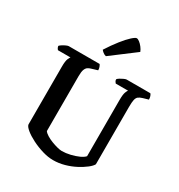

<svg xmlns="http://www.w3.org/2000/svg" viewBox="-221 -1121 1182 1268"><g transform="rotate(30 369.5 -487.0)"><path d="M372 0Q334 0 290.5 -13Q247 -26 207.5 -46Q168 -66 142.5 -87Q117 -108 115 -123V-564Q115 -606 122.5 -624Q130 -642 134 -645H38Q35 -648 31 -655Q27 -662 26 -671Q32 -678 44 -685.5Q56 -693 68.5 -698.5Q81 -704 87 -704H322Q326 -699 330.5 -688Q335 -677 335 -663L292 -650Q277 -646 266 -639Q255 -632 248.5 -615.5Q242 -599 242 -564V-146Q250 -134 269.5 -122Q289 -110 312.5 -101Q336 -92 357.5 -86.5Q379 -81 392 -81Q423 -81 456.5 -89Q490 -97 516.5 -109Q543 -121 555 -135V-564Q555 -606 562 -624Q569 -642 573 -645H479Q476 -648 471.5 -655Q467 -662 467 -671Q472 -678 484.5 -685.5Q497 -693 509.5 -698.5Q522 -704 528 -704H709Q714 -699 718 -688Q722 -677 722 -663L681 -651Q661 -645 650.5 -636.5Q640 -628 636 -609.5Q632 -591 632 -556V-118Q624 -102 598.5 -82Q573 -62 537 -43Q501 -24 458.5 -12Q416 0 372 0ZM332 -769Q319 -772 308.5 -780.5Q298 -789 293 -796Q327 -849 359 -889.5Q391 -930 415.5 -952Q440 -974 450 -974Q459 -974 472 -964Q485 -954 497 -938.5Q509 -923 515 -907Z"/></g></svg>

Font: Texturina 72pt
Style: Bold
Weight: 700
Designer: Guillermo Torres Carreño
Foundry: Omnibus-Type
Version: Version 1.002; ttfautohint (v1.8.3)